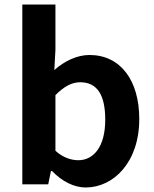

<svg xmlns="http://www.w3.org/2000/svg" viewBox="-20 -818 684 852"><path d="M79 -399V0H194L206 -59H211C256 -12 310 14 360 14C483 14 598 -97 598 -290C598 -461 515 -574 377 -574C322 -574 266 -547 221 -507L226 -597V-798H152H79ZM412 -151C391 -122 361 -107 328 -107C297 -107 260 -118 226 -149V-272V-396C264 -434 298 -453 336 -453C413 -453 447 -394 447 -287C447 -226 434 -181 412 -151Z"/></svg>

Font: GenSekiGothic2 TW B
Style: Regular
Weight: 700
Version: Version 2.100;PS 2.1;hotconv 16.6.51;makeotf.lib2.5.65220 DE